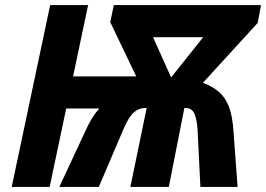

<svg xmlns="http://www.w3.org/2000/svg" viewBox="-20 -734 1045 754"><path d="M26 0 177 -714H326L267 -434H515L413 -647L427 -714H1005L992 -644L777 -409Q816 -394 840.5 -372.5Q865 -351 879 -315Q893 -279 897 -217L913 0H767L756 -222Q754 -260 744.5 -285Q735 -310 708 -310H704L643 0H492L556 -310H552Q525 -310 505 -292Q485 -274 465 -227L368 0H213L317 -223Q328 -248 342 -270.5Q356 -293 370 -308H240L175 0ZM652 -430 778 -588H581Z"/></svg>

Font: Noto IKEA Latin
Style: Bold Italic
Weight: 700
Italic angle: -12°
Designer: Monotype Design Team
Foundry: Monotype Imaging Inc.
Version: Version 1.0